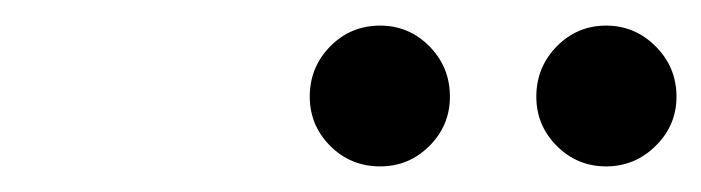

<svg xmlns="http://www.w3.org/2000/svg" viewBox="-20 -975 548 150"><path d="M453.5 -845Q431 -845 415 -861Q399 -877 399 -899.5Q399 -922.5 415 -938.8Q431 -955 453.5 -955Q476 -955 492.2 -938.8Q508.5 -922.5 508.5 -899.5Q508.5 -877 492.2 -861Q476 -845 453.5 -845ZM277 -845Q254 -845 238 -861Q222 -877 222 -899.5Q222 -922.5 238 -938.8Q254 -955 277 -955Q299.5 -955 315.5 -938.8Q331.5 -922.5 331.5 -899.5Q331.5 -877 315.5 -861Q299.5 -845 277 -845Z"/></svg>

Font: Besley* Narrow Medium
Style: Italic
Weight: 500
Width: 4
Italic angle: -13°
Designer: Owen Earl
Foundry: indestructible type*
Version: Version 3.000; ttfautohint (v1.8.3)